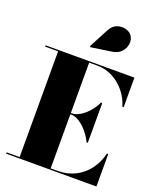

<svg xmlns="http://www.w3.org/2000/svg" viewBox="-182 -1140 1033 1249"><g transform="rotate(20 335.0 -515.5)"><path d="M436.5 -859 292.5 -838 288.5 -844 359 -978Q378.5 -1015 409.2 -1025.5Q440 -1036 469 -1028Q498 -1020 511.5 -1000.5Q528 -976.5 524.5 -945.5Q521 -914.5 498.8 -889.8Q476.5 -865 436.5 -859ZM481 -248Q466 -281.5 440.5 -312.5Q415 -343.5 385 -363.5Q355 -383.5 326.5 -383.5H320V-9H366.5Q435 -9 489.2 -36.5Q543.5 -64 579.8 -112.8Q616 -161.5 631 -225H640V0H15V-9H105V-741H15V-750H630V-545H621Q606 -598.5 570.5 -643Q535 -687.5 485 -714.2Q435 -741 376.5 -741H320V-392.5H326.5Q355 -392.5 385 -411.2Q415 -430 440.5 -459.8Q466 -489.5 481 -523H490V-248Z"/></g></svg>

Font: Bodoni* 24pt Fatface
Style: Regular
Weight: 900
Version: Version 2.3